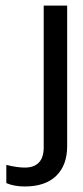

<svg xmlns="http://www.w3.org/2000/svg" viewBox="-20 -675 300 695"><path d="M69.8 0Q31.2 0 2.9 -12.2V-78.1Q41.5 -68.4 69.8 -68.4Q103.5 -68.4 120.8 -86.7Q138.2 -105 138.2 -141.1V-654.8H223.1V-146Q223.1 -77.1 183.6 -38.6Q144 0 69.8 0Z"/></svg>

Font: XL-Viking
Style: Regular
Weight: 400
Foundry: Ascender Corporation
Version: Version 1.10 March 23, 2015